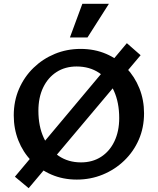

<svg xmlns="http://www.w3.org/2000/svg" viewBox="-20 -927 825 1005"><path d="M382 13Q310 13 249.5 -13Q189 -39 144.5 -85Q100 -131 76 -192Q52 -253 52 -323Q52 -398 79.5 -461.5Q107 -525 155.5 -572Q204 -619 267 -645Q330 -671 402 -671Q475 -671 535.5 -645Q596 -619 640.5 -572.5Q685 -526 709.5 -465Q734 -404 734 -334Q734 -259 706.5 -196Q679 -133 630 -86Q581 -39 517.5 -13Q454 13 382 13ZM404 -77Q464 -77 509 -106Q554 -135 579 -187.5Q604 -240 604 -309Q604 -390 576.5 -451Q549 -512 499 -545.5Q449 -579 381 -579Q321 -579 276 -550Q231 -521 206 -469Q181 -417 181 -347Q181 -266 209 -205.5Q237 -145 287 -111Q337 -77 404 -77ZM130 58 58 -2 644 -701 716 -638ZM346 -731 411 -907H550L438 -731Z"/></svg>

Font: Ysabeau
Style: Bold
Weight: 700
Designer: Christian Thalmann (Catharsis Fonts)
Version: Version 2.000;gftools[0.9.27.dev2+g8671c4b]